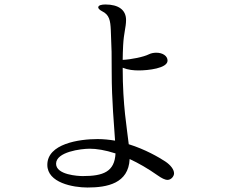

<svg xmlns="http://www.w3.org/2000/svg" viewBox="-20 -810 1040 856"><path d="M717 -90C688 -109 628 -144 554 -167C546 -240 527 -338 527 -507V-508C552 -498 576 -496 599 -496C639 -496 727 -505 727 -540C727 -560 706 -575 677 -575C666 -575 654 -573 644 -568C620 -556 566 -545 527 -543C527 -564 528 -586 529 -608C532 -665 542 -688 542 -721C542 -766 508 -790 450 -790C434 -790 418 -787 418 -777C418 -771 427 -764 435 -760C468 -744 472 -718 474 -676C478 -583 478 -573 478 -489C478 -357 489 -251 493 -183C468 -187 442 -190 415 -190C332 -190 191 -169 191 -75C191 5 306 26 370 26C458 26 553 8 558 -101C597 -83 639 -59 683 -28C700 -16 715 -8 727 -8C743 -8 756 -24 756 -37C756 -54 741 -74 717 -90ZM349 -25C329 -25 230 -30 230 -80C230 -133 341 -147 380 -147C410 -147 449 -141 495 -126C491 -44 440 -25 349 -25Z"/></svg>

Font: Shippori Mincho OTF
Style: Regular
Weight: 400
Designer: FONTDASU
Foundry: FONTDASU / Google Inc. / but / Adobe
Version: Version 3.300;hotconv 1.0.109;makeotfexe 2.5.65596